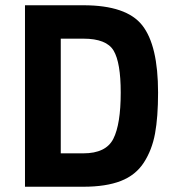

<svg xmlns="http://www.w3.org/2000/svg" viewBox="-20 -710 666 730"><path d="M297 0H75V-690H297Q461 -690 521 -613.5Q581 -537 581 -358Q581 -265 569.5 -202.5Q558 -140 527 -92Q496 -44 439.5 -22Q383 0 297 0ZM439 -358Q439 -472 412 -517.5Q385 -563 297 -563H211V-127H297Q383 -127 411 -182.5Q439 -238 439 -358Z"/></svg>

Font: TypoPRO Titillium Maps
Style: 999 wt
Weight: 900
Designer: Campivisivi
Foundry: Accademia di Belle Arti di Urbino and students of MA course of Visual design
Version: Version 001.001